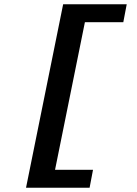

<svg xmlns="http://www.w3.org/2000/svg" viewBox="-20 -728 640 900"><path d="M102 152 276 -708H574L558 -624H378L238 68H416L400 152Z"/></svg>

Font: Source Code Pro Black
Style: Italic
Weight: 900
Italic angle: -11°
Monospace: yes
Designer: Paul D. Hunt, Teo Tuominen
Foundry: Adobe Systems Incorporated
Version: Version 1.050;PS 1.000;hotconv 16.6.51;makeotf.lib2.5.65220